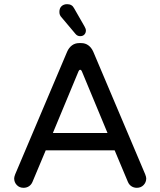

<svg xmlns="http://www.w3.org/2000/svg" viewBox="-20 -894 769 920"><path d="M47.9 -39.1Q47.9 -45.9 52.7 -58.6L301.8 -646.5Q310.5 -666 325.2 -676.8Q339.8 -687.5 359.4 -687.5H369.1Q388.7 -687.5 403.3 -676.8Q418 -666 426.8 -646.5L675.8 -58.6Q680.7 -45.9 680.7 -39.1Q680.7 -20.5 668 -7.3Q655.3 5.9 635.7 5.9Q621.1 5.9 609.9 -1.5Q598.6 -8.8 592.8 -22.5L529.3 -173.8H199.2L135.7 -22.5Q129.9 -8.8 118.7 -1.5Q107.4 5.9 92.8 5.9Q73.2 5.9 60.5 -7.3Q47.9 -20.5 47.9 -39.1ZM495.1 -256.8 372.1 -552.7Q369.1 -559.6 364.3 -559.6Q359.4 -559.6 356.4 -552.7L233.4 -256.8ZM301.8 -874Q325.2 -874 335 -854.5L384.8 -767.6Q391.6 -755.9 391.6 -748Q391.6 -736.3 384.3 -728.5Q377 -720.7 364.3 -720.7Q350.6 -720.7 341.8 -731.4L274.4 -811.5Q264.6 -821.3 264.6 -836.9Q264.6 -854.5 274.9 -864.3Q285.2 -874 301.8 -874Z"/></svg>

Font: jf-openhuninn-2.0
Style: Regular
Weight: 400
Designer: [Kosugi Maru]
Designed by MOTOYA      

[Varela Round]
Joe Prince (Latin component); Avraham Cornfeld (Hebrew component)
Foundry: justfont CO.,LTD.
Version: 2.0